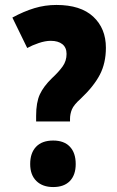

<svg xmlns="http://www.w3.org/2000/svg" viewBox="-20 -744 471 776"><path d="M208 -724Q306 -724 357 -676.5Q408 -629 408 -551Q408 -489 383.5 -442Q359 -395 306 -345Q278 -320 270.5 -301.5Q263 -283 263 -263V-253H126V-276Q126 -330 141 -362.5Q156 -395 190 -428Q218 -454 233.5 -476Q249 -498 249 -526Q249 -552 232 -565.5Q215 -579 185 -579Q163 -579 136.5 -570Q110 -561 90 -550L30 -673Q76 -698 119 -711Q162 -724 208 -724ZM195 12Q152 12 127 -12.5Q102 -37 102 -81Q102 -126 126 -151Q150 -176 195 -176Q239 -176 262.5 -151Q286 -126 286 -81Q286 -37 262.5 -12.5Q239 12 195 12Z"/></svg>

Font: Noto Sans Tamil ExtraCondensed Black
Style: Regular
Weight: 900
Width: 2
Designer: Jelle Bosma - Monotype Design Team
Foundry: Monotype Imaging Inc.
Version: Version 2.004; ttfautohint (v1.8.4.7-5d5b)